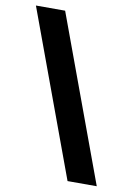

<svg xmlns="http://www.w3.org/2000/svg" viewBox="-83 -774 578 835"><g transform="rotate(10 205.5 -357.0)"><path d="M136 -721 404 7H275L7 -721Z"/></g></svg>

Font: Noto Sans Hebrew SemiCondensed
Style: Bold
Weight: 700
Width: 4
Designer: Monotype Design Team
Foundry: Monotype Imaging Inc.
Version: Version 2.004; ttfautohint (v1.8.4.7-5d5b)